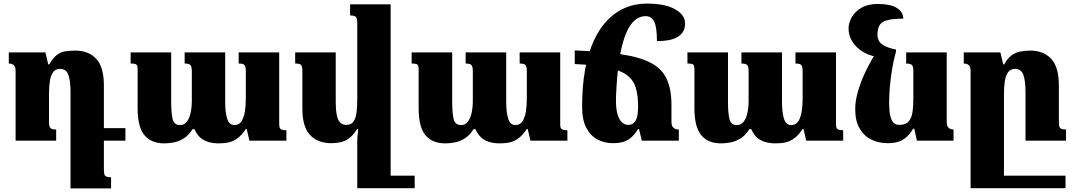

<svg xmlns="http://www.w3.org/2000/svg" viewBox="-20 -784 5980 1070"><path d="M559 160Q559 177 561.5 186.5Q564 196 572.5 200Q581 204 599 204V266H373V-270Q373 -334 361 -367Q349 -400 315 -400Q289 -400 275.5 -381Q262 -362 257.5 -330Q253 -298 253 -258V-104Q253 -89 256 -79.5Q259 -70 267.5 -66Q276 -62 293 -62V0H67V-389Q67 -405 62.5 -413.5Q58 -422 49.5 -426Q41 -430 29 -430V-492H233L249 -425H254Q275 -461 296.5 -477.5Q318 -494 343.5 -498Q369 -502 400 -502Q473 -502 516 -456.5Q559 -411 559 -307ZM508 0V-70H679V0Z M1310 -492H1536V-91Q1536 -80 1538.5 -72.5Q1541 -65 1550 -61.5Q1559 -58 1576 -58V0H1370L1355 -65H1350Q1328 -32 1305 -14.5Q1282 3 1256.5 9Q1231 15 1200 15Q1168 15 1142 7.5Q1116 0 1096.5 -17Q1077 -34 1064 -64H1053Q1031 -29 1003 -12Q975 5 947 10Q919 15 896 15Q823 15 785 -30.5Q747 -76 747 -181V-395Q747 -410 744.5 -417.5Q742 -425 733.5 -427.5Q725 -430 708 -430V-492H934V-217Q934 -155 942 -121Q950 -87 984 -87Q1007 -87 1021.5 -106Q1036 -125 1042.5 -156Q1049 -187 1049 -223V-387Q1049 -403 1046 -412.5Q1043 -422 1034.5 -426Q1026 -430 1009 -430V-492H1235V-217Q1235 -155 1246.5 -121Q1258 -87 1286 -87Q1312 -87 1325.5 -107.5Q1339 -128 1344.5 -161.5Q1350 -195 1350 -234V-387Q1350 -402 1347.5 -411.5Q1345 -421 1337 -425.5Q1329 -430 1310 -430Z M1825 14Q1751 14 1708 -31.5Q1665 -77 1665 -179V-385Q1665 -402 1662.5 -412Q1660 -422 1651.5 -426Q1643 -430 1625 -430V-492H1851V-214Q1851 -173 1856.5 -144.5Q1862 -116 1875 -102Q1888 -88 1910 -88Q1939 -88 1951.5 -108.5Q1964 -129 1967.5 -162Q1971 -195 1971 -234V-656Q1971 -672 1968 -681Q1965 -690 1956.5 -694Q1948 -698 1931 -698V-760H2157V265H1971V5Q1971 -13 1973 -30Q1975 -47 1976 -65H1970Q1949 -31 1926 -14Q1903 3 1878.5 8.5Q1854 14 1825 14ZM2135 265V195H2291V265Z M2876 -492H3102V-91Q3102 -80 3104.5 -72.5Q3107 -65 3116 -61.5Q3125 -58 3142 -58V0H2936L2921 -65H2916Q2894 -32 2871 -14.5Q2848 3 2822.5 9Q2797 15 2766 15Q2734 15 2708 7.5Q2682 0 2662.5 -17Q2643 -34 2630 -64H2619Q2597 -29 2569 -12Q2541 5 2513 10Q2485 15 2462 15Q2389 15 2351 -30.5Q2313 -76 2313 -181V-395Q2313 -410 2310.5 -417.5Q2308 -425 2299.5 -427.5Q2291 -430 2274 -430V-492H2500V-217Q2500 -155 2508 -121Q2516 -87 2550 -87Q2573 -87 2587.5 -106Q2602 -125 2608.5 -156Q2615 -187 2615 -223V-387Q2615 -403 2612 -412.5Q2609 -422 2600.5 -426Q2592 -430 2575 -430V-492H2801V-217Q2801 -155 2812.5 -121Q2824 -87 2852 -87Q2878 -87 2891.5 -107.5Q2905 -128 2910.5 -161.5Q2916 -195 2916 -234V-387Q2916 -402 2913.5 -411.5Q2911 -421 2903 -425.5Q2895 -430 2876 -430Z M3395 14Q3349 14 3310 -6.5Q3271 -27 3247.5 -71.5Q3224 -116 3224 -189Q3224 -305 3241 -397.5Q3258 -490 3290 -559Q3322 -628 3367 -673.5Q3412 -719 3466.5 -741.5Q3521 -764 3584 -764Q3688 -764 3743 -732Q3798 -700 3798 -654Q3798 -605 3759.5 -580Q3721 -555 3641 -555Q3641 -632 3626 -663Q3611 -694 3578 -694Q3552 -694 3529 -679.5Q3506 -665 3486.5 -633Q3467 -601 3452 -549Q3437 -497 3427 -421.5Q3417 -346 3413 -245Q3411 -184 3420.5 -150Q3430 -116 3446.5 -102Q3463 -88 3480 -88Q3507 -88 3519 -106.5Q3531 -125 3533.5 -149.5Q3536 -174 3536 -190Q3536 -254 3522.5 -297Q3509 -340 3471.5 -367Q3434 -394 3364.5 -408Q3295 -422 3183 -427V-503Q3338 -497 3442 -481.5Q3546 -466 3607.5 -433.5Q3669 -401 3695.5 -344Q3722 -287 3722 -198V-103Q3722 -88 3727.5 -79Q3733 -70 3742 -66Q3751 -62 3763 -62V0H3557L3541 -65H3536Q3515 -31 3493 -14Q3471 3 3447.5 8.5Q3424 14 3395 14Z M4413 -492H4639V-91Q4639 -80 4641.5 -72.5Q4644 -65 4653 -61.5Q4662 -58 4679 -58V0H4473L4458 -65H4453Q4431 -32 4408 -14.5Q4385 3 4359.5 9Q4334 15 4303 15Q4271 15 4245 7.5Q4219 0 4199.5 -17Q4180 -34 4167 -64H4156Q4134 -29 4106 -12Q4078 5 4050 10Q4022 15 3999 15Q3926 15 3888 -30.5Q3850 -76 3850 -181V-395Q3850 -410 3847.5 -417.5Q3845 -425 3836.5 -427.5Q3828 -430 3811 -430V-492H4037V-217Q4037 -155 4045 -121Q4053 -87 4087 -87Q4110 -87 4124.5 -106Q4139 -125 4145.5 -156Q4152 -187 4152 -223V-387Q4152 -403 4149 -412.5Q4146 -422 4137.5 -426Q4129 -430 4112 -430V-492H4338V-217Q4338 -155 4349.5 -121Q4361 -87 4389 -87Q4415 -87 4428.5 -107.5Q4442 -128 4447.5 -161.5Q4453 -195 4453 -234V-387Q4453 -402 4450.5 -411.5Q4448 -421 4440 -425.5Q4432 -430 4413 -430Z M4927 14Q4878 14 4837 -5.5Q4796 -25 4771 -67Q4746 -109 4746 -176Q4746 -223 4762.5 -279Q4779 -335 4808.5 -395Q4838 -455 4877 -514L4973 -495Q4961 -454 4952.5 -404Q4944 -354 4939.5 -304Q4935 -254 4935 -211Q4935 -170 4940.5 -142.5Q4946 -115 4958.5 -101.5Q4971 -88 4991 -88Q5028 -88 5044.5 -108Q5061 -128 5065.5 -161Q5070 -194 5070 -234V-388Q5070 -404 5067 -413Q5064 -422 5055.5 -426Q5047 -430 5030 -430V-492H5256V-103Q5256 -88 5261 -79Q5266 -70 5274.5 -66Q5283 -62 5294 -62V0H5090L5075 -67H5069Q5050 -35 5028 -17Q5006 1 4981.5 7.5Q4957 14 4927 14ZM4973 -508V-495L4862 -468Q4819 -476 4784.5 -498Q4750 -520 4729.5 -553Q4709 -586 4709 -626Q4709 -657 4727 -688.5Q4745 -720 4781 -741Q4817 -762 4872 -762Q4942 -762 4977.5 -740Q5013 -718 5014 -680Q4950 -680 4919.5 -670Q4889 -660 4879.5 -639.5Q4870 -619 4870 -589Q4870 -574 4877 -558.5Q4884 -543 4906.5 -530Q4929 -517 4973 -508Z M5881 -107Q5881 -90 5883.5 -80Q5886 -70 5894.5 -66Q5903 -62 5921 -62V0H5695V-270Q5695 -334 5683 -367Q5671 -400 5637 -400Q5611 -400 5597.5 -381Q5584 -362 5579.5 -330Q5575 -298 5575 -258V265H5389V-389Q5389 -405 5384.5 -413.5Q5380 -422 5371.5 -426Q5363 -430 5351 -430V-492H5555L5571 -425H5576Q5595 -459 5616.5 -475Q5638 -491 5664.5 -496.5Q5691 -502 5722 -502Q5795 -502 5838 -456.5Q5881 -411 5881 -307ZM5399 265V195H5918V265Z"/></svg>

Font: Noto Serif Armenian Black
Style: Regular
Weight: 900
Version: Version 2.007